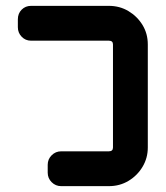

<svg xmlns="http://www.w3.org/2000/svg" viewBox="-20 -636 566 656"><path d="M485 -132Q485 -96 467 -66Q449 -36 419 -18Q389 0 352 0H189Q170 0 156.5 -13.5Q143 -27 143 -46V-73Q143 -92 156.5 -105.5Q170 -119 189 -119H352Q366 -119 366 -132V-484Q366 -497 352 -497H86Q67 -497 54 -510.5Q41 -524 41 -543V-570Q41 -590 54 -603Q67 -616 86 -616H352Q389 -616 419 -598Q449 -580 467 -550.5Q485 -521 485 -484Z"/></svg>

Font: Monomaniac One
Style: Regular
Weight: 400
Version: Version 1.000; ttfautohint (v1.8.3)